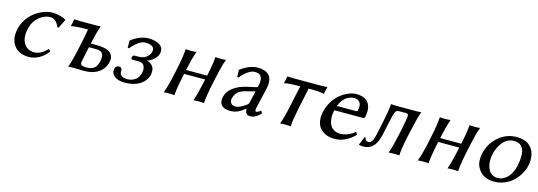

<svg xmlns="http://www.w3.org/2000/svg" viewBox="1 -1094 4929 1759"><g transform="rotate(15 2466.0 -214.5)"><path d="M343.8 -394Q289.1 -394 237.8 -350.6Q186.5 -307.1 169.9 -230Q160.6 -186 165.8 -151.4Q170.9 -116.7 186.8 -93Q202.6 -69.3 226.8 -56.6Q251 -43.9 280.3 -43.9Q347.2 -43.9 403.8 -106.9H407.7L424.3 -90.8Q390.1 -41.5 342.3 -15.9Q294.4 9.8 247.1 9.8Q152.3 9.8 106 -50.8Q59.6 -111.3 80.1 -208Q90.8 -259.3 120.1 -303.7Q149.9 -348.1 188.2 -377.2Q226.6 -406.2 270.3 -422.6Q314 -439 354.5 -439Q389.6 -439 424.1 -429.7Q458.5 -420.4 481.4 -407.2L482.9 -403.8L442.4 -321.8L429.2 -320.8Q416.5 -355.5 394.3 -374.8Q372.1 -394 343.8 -394Z M891.1 -126Q900.4 -170.4 886.5 -194.8Q872.6 -219.2 823.2 -219.2H756.3L726.6 -79.1Q721.2 -53.2 732.9 -43.7Q744.6 -34.2 779.8 -34.2Q801.3 -34.2 816.2 -37.1Q831.1 -40 846.9 -49.1Q862.8 -58.1 873.8 -77.1Q884.8 -96.2 891.1 -126ZM682.6 -250Q690.4 -287.6 695.3 -312.5Q701.2 -343.3 703.6 -358.4L706.1 -374Q650.4 -374 610.8 -371.1Q571.3 -368.2 559.6 -365.2L547.9 -362.8L546.4 -366.2Q554.2 -389.2 559.6 -429.2L562 -431.2Q591.3 -429.2 616.7 -429.2H760.7Q775.9 -429.2 788.1 -429.9Q800.3 -430.7 804.7 -431.6L809.1 -432.1L810.5 -429.2Q788.1 -368.2 764.6 -258.8L764.2 -255.9H820.8Q851.1 -255.9 875.5 -252.4Q899.9 -249 921.9 -241Q943.8 -232.9 956.1 -219.2Q968.3 -205.6 974.6 -185.1Q981 -164.6 973.6 -136.2Q960 -72.3 906.5 -35.2Q853 2 771 2Q751 2 720.2 1Q689.5 0 669.4 0Q653.8 0 641.4 0.7Q628.9 1.5 624.5 2L620.1 2.9L619.6 0Q641.6 -57.6 667.5 -179.2Z M1245.6 -394Q1214.4 -394 1179 -368.4Q1143.6 -342.8 1113.8 -305.2L1101.1 -306.2L1099.6 -373L1103 -377Q1186.5 -439 1265.6 -439Q1292 -439 1316.2 -434.1Q1340.3 -429.2 1363 -418Q1385.7 -406.7 1396.5 -384.5Q1407.2 -362.3 1400.9 -332Q1394.5 -303.2 1364.3 -275.1Q1334 -247.1 1300.8 -237.8Q1312 -236.3 1325 -230.2Q1337.9 -224.1 1351.8 -210.4Q1365.7 -196.8 1370.6 -175.8Q1375.5 -154.8 1370.6 -124Q1366.7 -106 1357.7 -88.4Q1348.6 -70.8 1331.3 -52.7Q1314 -34.7 1290.8 -21Q1267.6 -7.3 1232.4 1.2Q1197.3 9.8 1155.8 9.8Q1089.8 9.8 1055.9 -19.5Q1022 -48.8 1031.2 -90.8Q1033.7 -102.1 1043.9 -111.1Q1054.2 -120.1 1067.4 -120.1Q1072.8 -120.1 1077.4 -118.9Q1082 -117.7 1087.6 -114.3Q1093.3 -110.8 1096.2 -102.5Q1098.6 -95.2 1097.7 -83Q1095.7 -56.6 1114.3 -41.7Q1132.8 -26.9 1169.9 -26.9Q1181.6 -26.9 1193.6 -28.8Q1205.6 -30.8 1220.9 -36.9Q1236.3 -43 1249 -52.7Q1261.7 -62.5 1272.7 -80.3Q1283.7 -98.1 1288.6 -121.1Q1296.4 -158.2 1282.5 -185.1Q1268.6 -211.9 1233.4 -211.9H1169.4Q1163.1 -211.9 1159.9 -218.5Q1156.7 -225.1 1158.2 -231.9Q1159.7 -239.3 1166 -246.1Q1172.4 -252.9 1177.7 -252.9H1217.8Q1244.1 -252.9 1265.6 -261.2Q1287.1 -269.5 1299.6 -282.2Q1312 -294.9 1318.8 -306.9Q1325.7 -318.8 1328.1 -330.1Q1332 -349.1 1325.7 -362.5Q1319.3 -376 1305.4 -382.6Q1291.5 -389.2 1277.1 -391.6Q1262.7 -394 1245.6 -394Z M1950.2 -250 1935.1 -179.2Q1910.6 -64.9 1907.2 0L1904.3 2.9Q1891.1 0 1856.9 0Q1841.3 0 1829.1 0.7Q1816.9 1.5 1812 2L1807.6 2.9L1807.1 0Q1829.1 -58.1 1855 -179.2L1861.3 -209H1661.6L1655.3 -180.2Q1630.9 -64.5 1627 0L1624.5 2.9Q1610.4 0 1576.2 0Q1560.5 0 1548.1 0.7Q1535.6 1.5 1530.8 2L1526.4 2.9L1525.9 0Q1551.3 -66.9 1575.2 -180.2L1589.8 -249Q1612.3 -355 1617.2 -429.2L1618.7 -432.1Q1631.8 -429.2 1667 -429.2Q1682.1 -429.2 1694.6 -429.9Q1707 -430.7 1711.9 -431.6L1716.8 -432.1L1718.3 -429.2Q1692.4 -355.5 1669.9 -249V-248H1869.6L1870.1 -250Q1896 -370.1 1898.4 -429.2L1899.9 -432.1Q1913.1 -429.2 1948.2 -429.2Q1963.4 -429.2 1975.6 -429.9Q1987.8 -430.7 1992.7 -431.6L1997.1 -432.1L1998 -429.2L1990.7 -407.2L1983.9 -388.7Q1981.4 -380.4 1978 -366.5Q1974.6 -352.5 1972.9 -346.9Q1971.2 -341.3 1967 -324Q1962.9 -306.6 1961.9 -302.2L1956.1 -276.4Z M2335.9 -223.1 2251.5 -202.1Q2196.8 -188.5 2173.1 -164.1Q2149.4 -139.6 2141.1 -102.1Q2135.7 -77.6 2149.9 -59.3Q2164.1 -41 2194.3 -41Q2227.5 -41 2289.6 -84Q2305.7 -94.2 2309.1 -109.9ZM2380.9 -76.2Q2374 -44.9 2390.1 -44.9Q2396.5 -44.9 2403.1 -48.1Q2409.7 -51.3 2419.9 -58.3Q2430.2 -65.4 2430.7 -65.9L2433.1 -64L2444.8 -43Q2416 -14.2 2392.8 -2.2Q2369.6 9.8 2345.7 9.8Q2329.1 9.8 2318.4 3.4Q2307.6 -2.9 2303.5 -13.2Q2299.3 -23.4 2298.3 -31.7Q2297.4 -40 2297.9 -47.9H2295.9Q2251 -14.2 2221.9 -2.2Q2192.9 9.8 2154.3 9.8Q2099.6 9.8 2074 -17.3Q2048.3 -44.4 2059.6 -98.1Q2070.3 -148.9 2120.6 -187.5Q2170.4 -226.1 2247.1 -243.2L2339.8 -264.2Q2346.2 -266.1 2348.1 -275.9Q2354 -302.7 2354.2 -323.5Q2354.5 -344.2 2349.4 -356.7Q2344.2 -369.1 2337.6 -377.2Q2331.1 -385.3 2320.3 -388.7Q2309.6 -392.1 2301.8 -393.1Q2293.9 -394 2283.2 -394Q2252 -394 2216.6 -368.4Q2181.2 -342.8 2151.4 -305.2L2138.7 -306.2L2136.7 -373L2140.6 -377Q2224.1 -439 2301.8 -439Q2318.4 -439 2332.8 -437Q2347.2 -435.1 2362.8 -430.4Q2378.4 -425.8 2390.1 -417.7Q2401.9 -409.7 2412.4 -397.5Q2422.9 -385.3 2427.2 -368.2Q2431.6 -351.1 2432.9 -328.4Q2434.1 -305.7 2427.2 -276.9Q2426.3 -272.9 2405.3 -182.6Q2384.8 -95.2 2380.9 -76.2Z M2719.2 -374Q2663.6 -374 2626 -371.1Q2588.4 -368.2 2578.6 -365.2L2568.8 -362.8L2567.4 -366.2Q2575.2 -389.2 2580.6 -429.2L2583 -431.2Q2612.3 -429.2 2637.7 -429.2H2903.8Q2928.7 -429.2 2959 -431.2L2960.9 -429.2Q2948.7 -385.7 2947.3 -366.2L2944.8 -362.8Q2923.3 -374 2798.8 -374L2757.8 -180.2Q2732.4 -60.1 2729.5 0L2727.1 2.9Q2713.9 0 2679.7 0Q2664.1 0 2651.6 0.7Q2639.2 1.5 2634.3 2L2629.9 2.9L2629.4 0Q2651.9 -58.6 2677.7 -180.2Z M3089.4 -287.1H3270.5Q3284.2 -287.1 3287.1 -300.8Q3297.9 -352.1 3278.6 -375.5Q3259.3 -398.9 3227.1 -398.9Q3217.8 -398.9 3207.5 -397.5Q3197.3 -396 3180.2 -389.4Q3163.1 -382.8 3147.9 -371.6Q3132.8 -360.4 3116.7 -338.4Q3100.6 -316.4 3089.4 -287.1ZM3321.8 -105 3335.9 -79.1Q3297.4 -38.6 3247.6 -14.4Q3197.8 9.8 3146 9.8Q3079.6 9.8 3037.1 -18.8Q2994.6 -47.4 2981 -94Q2967.3 -140.6 2979.5 -199.2Q2991.2 -253.9 3019.5 -300.3Q3047.9 -346.7 3084.2 -376.2Q3120.6 -405.8 3160.2 -422.4Q3199.7 -439 3235.8 -439Q3273.9 -439 3301.8 -428.2Q3329.6 -417.5 3344.5 -400.1Q3359.4 -382.8 3366.7 -358.9Q3374 -335 3373.5 -310.8Q3373 -286.6 3367.7 -259.8Q3364.3 -243.2 3346.2 -243.2H3077.1Q3066.9 -198.7 3070.1 -165.8Q3073.2 -132.8 3083 -110.4Q3092.8 -87.9 3109.6 -74.2Q3126.5 -60.5 3143.6 -54.7Q3160.6 -48.8 3178.7 -48.8Q3258.3 -48.8 3321.8 -105Z M3565.4 -150.9Q3547.4 -64.9 3510.7 -27.3Q3474.1 9.8 3417 9.8Q3388.7 9.8 3377 2L3376.5 -1Q3384.3 -11.2 3394 -38.8Q3403.8 -66.4 3408.2 -75.2L3418.5 -76.2L3420.4 -70.3L3422.4 -64.9Q3422.9 -63.5 3424.3 -60.1Q3425.8 -56.6 3427.2 -55.2L3430.2 -51.8Q3431.6 -49.3 3434.1 -48.3L3439 -45.9Q3441.9 -44.9 3445.6 -44.4Q3449.2 -43.9 3453.6 -43.9Q3473.6 -43.9 3486.8 -63.5Q3500 -83.5 3509.8 -129.9L3537.1 -258.8Q3560.1 -367.7 3564.5 -429.2L3565.9 -432.1Q3588.4 -429.2 3622.6 -429.2H3797.4Q3812.5 -429.2 3825.7 -429.9Q3838.9 -430.7 3844.2 -431.6L3850.1 -432.1L3850.6 -429.2Q3827.1 -364.3 3797.9 -229L3787.1 -179.2Q3762.7 -64.9 3759.3 0L3756.8 2.9Q3743.2 0 3709 0Q3693.4 0 3680.9 0.7Q3668.5 1.5 3664.1 2L3659.7 2.9L3659.2 0Q3680.7 -57.1 3707 -179.2L3717.8 -229Q3742.7 -353 3740.7 -375Q3737.8 -380.4 3735.8 -382.6Q3733.9 -384.8 3729.5 -386.5Q3725.1 -388.2 3717.8 -388.2H3649.9Q3639.6 -388.2 3634 -385.3Q3628.4 -382.3 3621.1 -375Q3605.5 -344.2 3589.8 -266.1Z M4360.4 -250 4345.2 -179.2Q4320.8 -64.9 4317.4 0L4314.5 2.9Q4301.3 0 4267.1 0Q4251.5 0 4239.3 0.7Q4227.1 1.5 4222.2 2L4217.8 2.9L4217.3 0Q4239.3 -58.1 4265.1 -179.2L4271.5 -209H4071.8L4065.4 -180.2Q4041 -64.5 4037.1 0L4034.7 2.9Q4020.5 0 3986.3 0Q3970.7 0 3958.3 0.7Q3945.8 1.5 3940.9 2L3936.5 2.9L3936 0Q3961.4 -66.9 3985.4 -180.2L4000 -249Q4022.5 -355 4027.3 -429.2L4028.8 -432.1Q4042 -429.2 4077.1 -429.2Q4092.3 -429.2 4104.7 -429.9Q4117.2 -430.7 4122.1 -431.6L4127 -432.1L4128.4 -429.2Q4102.5 -355.5 4080.1 -249V-248H4279.8L4280.3 -250Q4306.2 -370.1 4308.6 -429.2L4310.1 -432.1Q4323.2 -429.2 4358.4 -429.2Q4373.5 -429.2 4385.7 -429.9Q4397.9 -430.7 4402.8 -431.6L4407.2 -432.1L4408.2 -429.2L4400.9 -407.2L4394 -388.7Q4391.6 -380.4 4388.2 -366.5Q4384.8 -352.5 4383.1 -346.9Q4381.3 -341.3 4377.2 -324Q4373 -306.6 4372.1 -302.2L4366.2 -276.4Z M4486.3 -205.1Q4508.3 -308.1 4583.7 -373.5Q4659.2 -439 4756.8 -439Q4794.9 -439 4825.4 -429.7Q4856 -420.4 4875.7 -403.8Q4895.5 -387.2 4908.7 -365.5Q4921.9 -343.8 4927.2 -318.4Q4932.6 -293 4932.1 -266.6Q4932.1 -241.2 4926.3 -213.9Q4917.5 -172.9 4895 -133.8Q4872.1 -94.2 4838.4 -62Q4804.7 -29.8 4758.1 -10Q4711.4 9.8 4659.7 9.8Q4619.1 9.8 4586.2 -2Q4553.2 -13.7 4532.2 -34.2Q4511.2 -54.7 4497.6 -82Q4483.9 -109.4 4482.2 -140.6Q4480.5 -171.9 4486.3 -205.1ZM4741.2 -397.9Q4680.7 -397.9 4638.2 -348.6Q4596.7 -299.8 4581.1 -228Q4575.7 -203.1 4574.7 -177.7Q4574.2 -151.9 4579.6 -125.2Q4585 -98.6 4596.7 -77.9Q4608.4 -57.1 4630.4 -43.9Q4652.3 -30.8 4682.1 -30.8Q4696.8 -30.8 4712.4 -34.9Q4728 -39.1 4746.1 -50.3Q4764.2 -61.5 4779.8 -78.4Q4795.4 -95.2 4809.1 -123Q4823.2 -150.9 4830.6 -187Q4874.5 -397.9 4741.2 -397.9Z"/></g></svg>

Font: Linux Biolinum G
Style: Italic
Weight: 400
Italic angle: -12°
Designer: Philipp H. Poll
Foundry: Philipp H. Poll
Version: Version 0.5.1